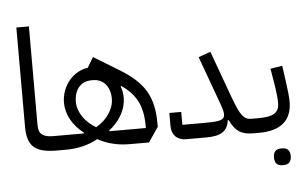

<svg xmlns="http://www.w3.org/2000/svg" viewBox="-59 -833 1799 1127"><g transform="rotate(-5 840.0 -269.5)"><path d="M249 0H250L270 -20V-86H235C177 -86 149 -105 149 -156V-740H75V-156C75 -41 120 0 249 0Z M250 0H304C372 0 436 -15 491 -46C546 -15 610 0 678 0H792L851 -87V-107C851 -266 798 -351 659 -436L508 -528L472 -468C385 -457 315 -374 315 -275C315 -207 352 -140 417 -90L415 -86H270L250 -66ZM491 -116C427 -153 385 -214 385 -275C385 -347 425 -393 486 -393H496C557 -393 597 -347 597 -275C597 -214 555 -153 491 -116ZM658 -345C744 -286 781 -217 781 -97V-86H567L565 -90C630 -140 667 -207 667 -275C667 -298 663 -321 655 -342Z M1009 0H1131C1215 0 1256 -25 1264 -90H1269C1301 -24 1335 0 1407 0L1427 -20V-86H1402C1359 -86 1338 -113 1299 -219L1197 -499L1126 -473L1222 -209C1239 -163 1245 -144 1245 -128C1245 -94 1222 -86 1131 -86H996V-162H926V-85C926 -30 961 0 1009 0Z M1559 201H1570C1596 201 1614 186 1614 152C1614 118 1596 103 1570 103H1559C1532 103 1515 118 1515 152C1515 186 1532 201 1559 201ZM1407 0H1442C1566 0 1635 -55 1635 -166C1635 -193 1631 -232 1622 -297L1610 -380L1540 -369L1554 -286C1564 -225 1567 -190 1567 -166C1567 -104 1529 -86 1442 -86H1427L1407 -66Z"/></g></svg>

Font: IBM Plex Arabic
Style: Regular
Weight: 400
Designer: Mike Abbink, Paul van der Laan, Pieter van Rosmalen, Wael Morcos, Khajak Apelian
Foundry: Bold Monday
Version: Version 1.0